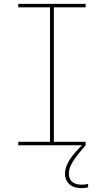

<svg xmlns="http://www.w3.org/2000/svg" viewBox="-20 -755 540 998"><path d="M75 0V-18H240V-717H75V-735H425V-717H260V-18H425V0ZM403 223Q387 223 371.5 219Q356 215 343.5 205Q331 195 324.5 179.5Q318 164 318 148Q318 123 329 99.5Q340 76 355.5 56Q371 36 388.5 18Q406 0 425 -17V0Q411 17 397 33.5Q383 50 370 68Q357 86 347.5 106Q338 126 338 148Q338 160 342.5 172Q347 184 357 191.5Q367 199 379.5 202Q392 205 405 205Q413 205 421 204Q429 203 438 201V219Q429 221 420.5 222Q412 223 403 223Z"/></svg>

Font: Iosevka Thin
Style: Regular
Weight: 100
Monospace: yes
Designer: Belleve Invis
Foundry: Belleve Invis
Version: Version 32.5.0; ttfautohint (v1.8.4)